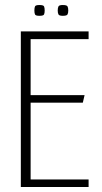

<svg xmlns="http://www.w3.org/2000/svg" viewBox="-20 -745 405 765"><path d="M63 -620H333V-589H102V-366H317L310 -336H102V-30H333V0H63ZM230 -682Q216 -682 213 -687.5Q210 -693 210 -703Q210 -714 213 -719.5Q216 -725 230 -725Q246 -725 249 -719.5Q252 -714 252 -703Q252 -693 249 -687.5Q246 -682 230 -682ZM137 -682Q122 -682 119.5 -687.5Q117 -693 117 -703Q117 -714 119.5 -719.5Q122 -725 137 -725Q153 -725 155.5 -719.5Q158 -714 158 -703Q158 -693 155.5 -687.5Q153 -682 137 -682Z"/></svg>

Font: Smooch Sans Thin Light
Style: Regular
Weight: 300
Version: Version 1.010